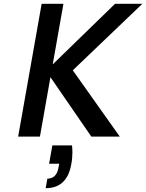

<svg xmlns="http://www.w3.org/2000/svg" viewBox="-20 -715 765 1005"><path d="M607 0H458L244 -311L189 0H75L198 -695H312L256 -378L582 -695H725L361 -347ZM357 46Q359 65 359 83Q359 115 353 145Q331 270 219 270L228 220Q276 220 286 163L290 142H237L254 46Z"/></svg>

Font: Fz Poppins Med
Style: Italic
Weight: 500
Italic angle: -10°
Designer: Ninad Kale (Devanagari), Jonny Pinhorn (Latin)
Foundry: Indian Type Foundry
Version: Vit hóa bi Vntype.Com & FontZin.Com